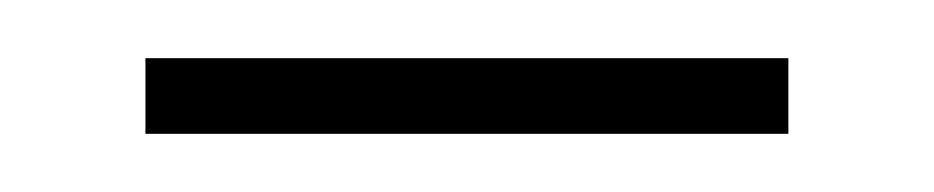

<svg xmlns="http://www.w3.org/2000/svg" viewBox="-20 -305 321 66"><path d="M30 -259H251V-285H30Z"/></svg>

Font: Noto Sans Hebrew Condensed Thin
Style: Regular
Weight: 100
Width: 3
Designer: Monotype Design Team
Foundry: Monotype Imaging Inc.
Version: Version 2.004